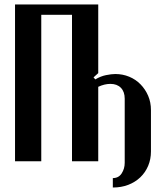

<svg xmlns="http://www.w3.org/2000/svg" viewBox="-20 -719 734 856"><path d="M418 -699V-393L397 -374L405 -365Q428 -379 452.5 -384Q477 -389 494 -389Q527 -389 556 -377Q585 -365 606.5 -343Q628 -321 640.5 -292Q653 -263 653 -228V-44Q653 -9 640.5 20.5Q628 50 605.5 71.5Q583 93 552 105Q521 117 483 117V75Q509 75 522.5 54Q536 33 536 7V-279Q536 -310 519 -327.5Q502 -345 472 -345Q446 -345 418 -332V0H301V-653H164V0H47V-699Z"/></svg>

Font: Moniqa ExtBd Paragraph
Style: Regular
Weight: 800
Designer: Rajesh Rajput
Foundry: Rajesh Rajput
Version: Version 1.000